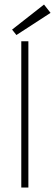

<svg xmlns="http://www.w3.org/2000/svg" viewBox="-20 -846 248 866"><path d="M76 -660H108V0H76ZM54 -688 34.5 -712.5 178.5 -825.5 208 -788Z"/></svg>

Font: League Spartan Thin Thin
Style: Regular
Weight: 250
Version: Version 2.002